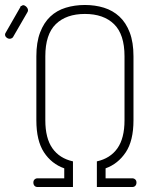

<svg xmlns="http://www.w3.org/2000/svg" viewBox="-74 -751 628 771"><path d="M315 -103Q369 -115 397.5 -155.5Q426 -196 426 -268V-525Q426 -613 384 -654Q342 -695 267 -695Q192 -695 150 -654Q108 -613 108 -525V-268Q108 -196 136.5 -155.5Q165 -115 219 -103V0H77Q69 0 64.5 -5Q60 -10 60 -18Q60 -26 65 -30.5Q70 -35 77 -35H184V-75Q133 -93 102.5 -139.5Q72 -186 72 -268V-525Q72 -581 87 -620.5Q102 -660 128 -684.5Q154 -709 190 -720Q226 -731 267 -731Q308 -731 343.5 -720Q379 -709 405.5 -684.5Q432 -660 447 -620.5Q462 -581 462 -525V-268Q462 -186 431 -139.5Q400 -93 350 -75V-35H457Q464 -35 469 -30.5Q474 -26 474 -18Q474 -10 469.5 -5Q465 0 457 0H315ZM-20 -605Q-21 -601 -26 -598Q-33 -594 -40 -596Q-47 -598 -52 -605Q-56 -613 -51 -620L8 -723Q8 -727 12 -727Q18 -732 24.5 -729Q31 -726 35 -720Q42 -710 35 -700Z"/></svg>

Font: AkaAcidDosis
Style: ExtraLight
Weight: 250
Designer: Edgar Tolentino, Pablo Impallari, Igino Marini, Aka-Acid
Foundry: Edgar Tolentino, Pablo Impallari, Igino Marini, Aka-Acid
Version: Version 1.007